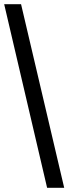

<svg xmlns="http://www.w3.org/2000/svg" viewBox="-20 -780 328 921"><path d="M206 121 0 -760H81L288 121Z"/></svg>

Font: Noto Serif Black
Style: Regular
Weight: 900
Designer: Monotype Design Team
Foundry: Monotype Imaging Inc.
Version: Version 2.014; ttfautohint (v1.8.4.7-5d5b)